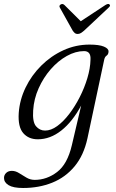

<svg xmlns="http://www.w3.org/2000/svg" viewBox="-61 -686 578 958"><path d="M375.5 3.5Q357 89 311.2 144Q265.5 199 199.5 225.5Q133.5 252 54.5 252Q5 252 -18 238Q-41 224 -41 202Q-41 187 -30.2 176.8Q-19.5 166.5 -2 166.5Q16.5 166.5 34.2 177.8Q52 189 71 200.2Q90 211.5 112 211.5Q172.5 211.5 224 172.2Q275.5 133 297.5 38.5L344 -159.5Q300.5 -78.5 245 -34.8Q189.5 9 127.5 9Q81.5 9 54.8 -22Q28 -53 32.5 -122Q37 -187.5 66.5 -248.8Q96 -310 144.8 -358.5Q193.5 -407 255.2 -435.2Q317 -463.5 385.5 -463.5Q433.5 -463.5 457.5 -453.5Q481.5 -443.5 480.5 -428.5Q480 -414.5 471 -408.5Q462 -402.5 459 -388.5ZM104.5 -135Q100.5 -77.5 118.8 -56Q137 -34.5 164 -34.5Q193.5 -34.5 224.5 -57Q255.5 -79.5 284.5 -117.5Q313.5 -155.5 337 -201.8Q360.5 -248 375 -296.5Q389.5 -345 390.5 -387.5Q393.5 -431 358.5 -431Q316 -431 272.5 -406.8Q229 -382.5 192.2 -340.5Q155.5 -298.5 131.8 -245.5Q108 -192.5 104.5 -135ZM359 -533.5Q349.5 -525.5 342.2 -521Q335 -516.5 326 -516.5Q317.5 -516.5 312.2 -521Q307 -525.5 301.5 -533.5L238.5 -646.5Q231.5 -657 241.5 -663.5Q251.5 -669.5 260.5 -661L342 -580L465 -661Q480 -670 485.5 -663.5Q492.5 -657.5 479.5 -646.5Z"/></svg>

Font: Fraunces 9pt Light
Style: Italic
Weight: 300
Italic angle: -16°
Version: Version 1.000;[0bf87f6ff]